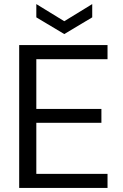

<svg xmlns="http://www.w3.org/2000/svg" viewBox="-20 -921 604 941"><path d="M74 0V-700H507V-631H158V-387H477V-319H158V-69H507V0ZM295 -754 158 -836V-901L295 -817L432 -901V-836Z"/></svg>

Font: DeepMind Sans
Style: Regular
Weight: 400
Designer: Jonny Pinhorn / Modifications: Colophon Foundry
Foundry: Colophon Foundry
Version: Version 1.002; ttfautohint (v1.8.2)